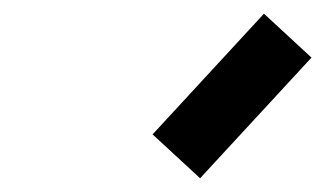

<svg xmlns="http://www.w3.org/2000/svg" viewBox="-20 -838 490 282"><path d="M273.9 -576.2 204.1 -640.6 367.7 -817.9 437.5 -753.4Z"/></svg>

Font: Anka/Coder Narrow
Style: Italic
Weight: 400
Width: 3
Italic angle: -12°
Monospace: yes
Version: Version 001.100